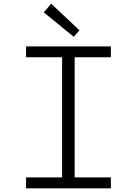

<svg xmlns="http://www.w3.org/2000/svg" viewBox="-20 -1019 740 1039"><path d="M217 -952 379 -820 410 -855 257 -999ZM121 -59V0H580V-59H384V-709H580V-768H121V-709H316V-59Z"/></svg>

Font: Kawkab Mono Light
Style: Regular
Weight: 300
Monospace: yes
Designer: Abdullah Arif
Foundry: Abdullah Arif
Version: Version 1.000;PS 000.500;hotconv 1.0.88;makeotf.lib2.5.64775